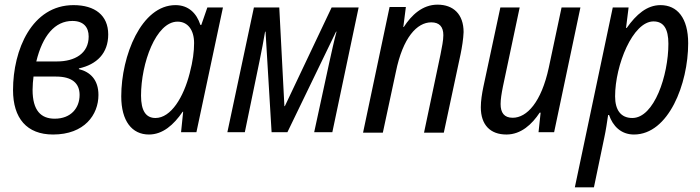

<svg xmlns="http://www.w3.org/2000/svg" viewBox="-20 -568 3007 825"><path d="M208 10C343 10 403 -75 403 -160C403 -225 368 -259 319 -271V-274C396 -291 445 -339 445 -420C445 -502 388 -546 296 -546C117 -546 36 -354 36 -181C36 -60 95 10 208 10ZM136 -304C163 -415 216 -478 291 -478C339 -478 361 -451 361 -411C361 -338 301 -304 225 -304ZM215 -58C156 -58 120 -93 120 -182C120 -202 122 -222 124 -239H221C290 -239 322 -210 322 -160C322 -104 285 -58 215 -58Z M648 -61C607 -61 586 -92 586 -157C586 -296 650 -475 743 -475C787 -475 814 -439 814 -383C814 -347 809 -306 795 -253C769 -151 715 -61 648 -61ZM620 10C679 10 726 -31 765 -88H767L758 0H824L938 -536H871L845 -461H841C825 -511 790 -546 734 -546C587 -546 501 -328 501 -154C501 -48 547 10 620 10Z M957 0H1032L1095 -305C1104 -349 1113 -395 1119 -432H1121L1147 0H1215L1424 -432H1426C1415 -391 1405 -345 1395 -300L1330 0H1408L1521 -536H1405L1204 -112H1202L1180 -536H1071Z M1540 2H1625L1681 -259C1711 -407 1772 -472 1833 -472C1868 -472 1885 -453 1885 -417C1885 -394 1879 -366 1873 -335L1802 2H1887L1959 -335C1965 -364 1971 -401 1972 -430C1972 -507 1928 -548 1860 -548C1795 -548 1748 -503 1715 -452H1713L1724 -538H1654Z M2156 10C2219 10 2266 -34 2299 -84H2303L2294 0H2361L2474 -536H2393L2338 -277C2306 -129 2244 -62 2183 -62C2146 -62 2131 -84 2131 -121C2131 -141 2135 -166 2141 -196L2213 -536H2130L2057 -195C2051 -166 2046 -135 2046 -107C2046 -31 2087 10 2156 10Z M2697 -61C2647 -61 2623 -96 2623 -154C2623 -288 2699 -476 2788 -476C2831 -476 2852 -445 2852 -380C2852 -244 2791 -61 2697 -61ZM2450 237H2532L2577 21C2583 -6 2589 -46 2593 -74H2597C2613 -27 2648 10 2704 10C2853 10 2937 -208 2937 -382C2937 -491 2890 -546 2818 -546C2760 -546 2714 -506 2673 -448H2670L2681 -536H2613Z"/></svg>

Font: Noto Sans Display SemiCondensed
Style: Italic
Weight: 400
Width: 4
Italic angle: -12°
Designer: Monotype Design Team
Foundry: Monotype Imaging Inc.
Version: Version 1.900